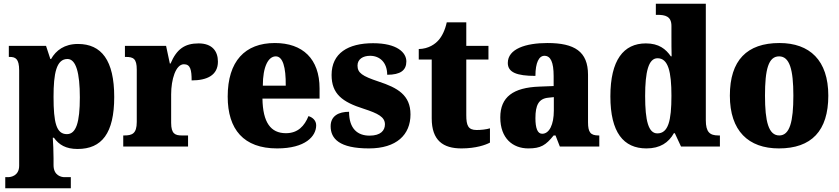

<svg xmlns="http://www.w3.org/2000/svg" viewBox="-20 -780 4468 1022"><path d="M8 222H357V163H323C307 163 265 155 265 99V63C265 22 263 -14 261 -47H267C294 -9 331 13 393 13C522 13 588 -71 588 -264C588 -459 520 -546 395 -546C323 -546 278 -512 252 -466H248L225 -536H27V-477H31C62 -477 82 -468 82 -405V102C82 156 38 163 23 163H8ZM336 -66C280 -66 265 -127 265 -265C265 -389 280 -466 339 -466C385 -466 405 -391 405 -262C405 -128 385 -66 336 -66Z M636 0H981V-59H948C913 -59 891 -67 891 -126V-278C891 -356 915 -438 959 -438C994 -438 1000 -407 1000 -352C1083 -352 1140 -380 1140 -452C1140 -507 1110 -549 1037 -549C963 -549 920 -518 888 -442H884L864 -536H645V-477H649C690 -477 708 -468 708 -409V-131C708 -68 683 -59 641 -59H636Z M1455 10C1606 10 1663 -55 1663 -113C1663 -138 1645 -155 1622 -162C1601 -110 1566 -71 1502 -71C1421 -71 1379 -128 1377 -255H1681V-309C1681 -467 1591 -551 1443 -551C1284 -551 1192 -454 1192 -266C1192 -91 1277 10 1455 10ZM1501 -324H1379C1379 -425 1408 -480 1448 -480C1485 -480 1502 -424 1501 -324Z M1944 10C2091 10 2165 -63 2165 -171C2165 -274 2096 -313 1995 -346C1908 -375 1883 -392 1883 -431C1883 -465 1912 -483 1950 -483C2001 -483 2041 -448 2041 -382C2112 -382 2143 -406 2143 -453C2143 -500 2094 -550 1966 -550C1833 -550 1745 -497 1745 -381C1745 -280 1802 -237 1916 -201C1993 -176 2029 -157 2029 -118C2029 -86 2007 -58 1947 -58C1883 -58 1838 -95 1838 -185C1784 -185 1740 -164 1740 -108C1740 -42 1786 10 1944 10Z M2436 10C2514 10 2566 -9 2588 -21V-97C2568 -91 2542 -88 2517 -88C2472 -88 2462 -112 2462 -167V-463H2580V-536H2462V-661H2358C2349 -619 2332 -586 2315 -567C2297 -546 2262 -520 2209 -519V-463H2278V-150C2278 -32 2339 10 2436 10Z M2792 10C2859 10 2885 -7 2927 -59H2937L2960 0H3170V-59H3166C3124 -59 3110 -75 3110 -129V-382C3110 -506 3038 -551 2894 -551C2779 -551 2683 -520 2683 -445C2683 -395 2730 -376 2830 -376C2830 -447 2849 -483 2878 -483C2911 -483 2927 -449 2927 -375V-322L2851 -319C2712 -314 2643 -264 2643 -155C2643 -43 2710 10 2792 10ZM2866 -68C2841 -68 2830 -98 2830 -151C2830 -220 2847 -255 2899 -260L2928 -263V-191C2928 -117 2904 -68 2866 -68Z M3421 10C3494 10 3539 -21 3567 -71H3572L3605 0H3812V-59H3804C3758 -59 3737 -77 3737 -140V-760H3471V-701H3479C3520 -701 3554 -694 3554 -642V-593C3554 -554 3554 -510 3555 -480H3551C3524 -519 3487 -549 3418 -549C3299 -549 3229 -460 3229 -267C3229 -75 3299 10 3421 10ZM3479 -70C3432 -70 3414 -136 3414 -269C3414 -398 3432 -470 3480 -470C3537 -470 3554 -398 3554 -270C3554 -137 3537 -70 3479 -70Z M4126 10C4299 10 4389 -83 4389 -271C4389 -459 4290 -551 4129 -551C3956 -551 3865 -459 3865 -271C3865 -83 3964 10 4126 10ZM4128 -59C4071 -59 4052 -133 4052 -271C4052 -410 4070 -480 4127 -480C4183 -480 4203 -410 4203 -271C4203 -133 4184 -59 4128 -59Z"/></svg>

Font: Noto Serif Georgian SemiCondensed Black
Style: Regular
Weight: 900
Width: 4
Designer: Monotype Design Team, Akaki Razmadze
Foundry: Google LLC
Version: Version 2.003